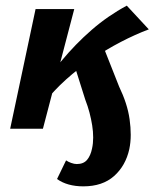

<svg xmlns="http://www.w3.org/2000/svg" viewBox="-20 -456 547 680"><path d="M275 204Q247 204 223.5 197.5Q200 191 182 178L214 112Q221 117 232 121Q243 125 252 125Q276 125 288.5 110Q301 95 306 70Q310 52 310 31Q310 10 306.5 -12Q303 -34 297 -57Q291 -80 282 -103L246 -217L347 -288L402 -149Q416 -120 425.5 -91Q435 -62 439 -33.5Q443 -5 443 21.5Q443 48 438 72Q425 131 384 167.5Q343 204 275 204ZM16 0 106 -424H243L132 0ZM135 -90 104 -112Q147 -179 197 -239.5Q247 -300 304.5 -350Q362 -400 429 -436L507 -352Q459 -334 408 -307.5Q357 -281 307.5 -247.5Q258 -214 214 -174.5Q170 -135 135 -90Z"/></svg>

Font: Ysabeau Infant ExtraBold
Style: Italic
Weight: 800
Italic angle: -12°
Designer: Christian Thalmann (Catharsis Fonts)
Version: Version 2.001;gftools[0.9.30]; featfreeze: ss01,ss02,lnum